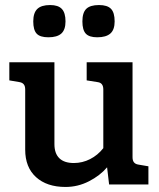

<svg xmlns="http://www.w3.org/2000/svg" viewBox="-20 -732 632 762"><path d="M569 -72V0H413L405 -68Q377 -35 333 -12.5Q289 10 240 10Q166 10 123 -29Q80 -68 80 -138V-377Q80 -390 74.5 -397Q69 -404 58 -406L17 -413V-485H196V-160Q196 -123 215.5 -104Q235 -85 273 -85Q307 -85 337.5 -100.5Q368 -116 390 -144V-377Q390 -403 368 -406L324 -413V-485H506V-108Q506 -95 511.5 -88Q517 -81 528 -79ZM112 -647Q112 -681 128 -696.5Q144 -712 179 -712Q211 -712 225.5 -696.5Q240 -681 240 -647Q240 -614 223.5 -599Q207 -584 172 -584Q139 -584 125.5 -598.5Q112 -613 112 -647ZM307 -647Q307 -682 322.5 -697Q338 -712 373 -712Q406 -712 420.5 -697Q435 -682 435 -647Q435 -614 418 -599Q401 -584 366 -584Q334 -584 320.5 -598.5Q307 -613 307 -647Z"/></svg>

Font: Enriqueta SemiBold
Style: Regular
Weight: 600
Designer: Viviana Monsalve, Gustavo Ibarra
Foundry: 72Puntos
Version: Version 2.000